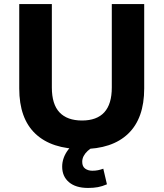

<svg xmlns="http://www.w3.org/2000/svg" viewBox="-20 -725 808 948"><path d="M385 11Q235 11 155 -64.5Q75 -140 75 -288V-705H236V-293Q236 -210 274 -170Q312 -130 385 -130Q458 -130 495 -170.5Q532 -211 532 -293V-705H692V-288Q692 -141 613 -65Q534 11 385 11ZM415 203Q354 203 320.5 174.5Q287 146 287 98Q287 54 316.5 14.5Q346 -25 394 -46L442 0Q426 8 413 20Q400 32 393 45.5Q386 59 386 74Q386 97 400.5 107.5Q415 118 436 118Q451 118 463.5 115.5Q476 113 490 108L508 185Q485 195 463.5 199Q442 203 415 203Z"/></svg>

Font: Nunito Sans 9pt ExtraBold
Style: Regular
Weight: 800
Version: Version 3.101;gftools[0.9.27]